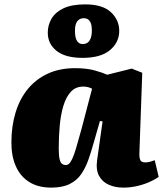

<svg xmlns="http://www.w3.org/2000/svg" viewBox="-20 -842 744 876"><path d="M616 -145Q615 -125 619.5 -113Q624 -101 643 -101Q654 -101 666.5 -104.5Q679 -108 686 -111L704 -35Q691 -25 665 -13Q639 -1 607 6.5Q575 14 543 14Q506 14 476.5 1Q447 -12 432 -39.5Q417 -67 423 -111L448 -288L436 -290L407 -189Q396 -149 383 -112.5Q370 -76 350.5 -47.5Q331 -19 298 -2.5Q265 14 214 14Q154 14 113.5 -11.5Q73 -37 52.5 -83Q32 -129 32 -191Q32 -266 51 -328.5Q70 -391 107 -436Q144 -481 198 -506Q252 -531 323 -531Q375 -531 412.5 -520.5Q450 -510 469 -501L581 -529L629 -510ZM279 -89Q288 -89 294.5 -94.5Q301 -100 309 -116Q317 -132 327 -165.5Q337 -199 352 -254L400 -437Q396 -440 385 -443.5Q374 -447 360 -447Q325 -447 303 -423Q281 -399 269 -358.5Q257 -318 252.5 -268Q248 -218 248 -166Q248 -132 252 -115.5Q256 -99 263.5 -94Q271 -89 279 -89ZM357 -578Q278 -578 238 -610Q198 -642 198 -693Q198 -728 215.5 -757.5Q233 -787 270.5 -804.5Q308 -822 369 -822Q448 -822 486 -786.5Q524 -751 524 -701Q524 -649 482 -613.5Q440 -578 357 -578ZM357 -641Q370 -641 379 -647Q388 -653 393.5 -667Q399 -681 399 -703Q399 -725 394 -737Q389 -749 381 -754Q373 -759 362 -759Q344 -759 333 -745.5Q322 -732 322 -702Q322 -669 331.5 -655Q341 -641 357 -641Z"/></svg>

Font: Literata Black
Style: Italic
Weight: 900
Italic angle: -2°
Designer: Latin by Veronika Burian and Jose Scaglione. Greek by Irene Vlachou. Cyrillic by Vera Evstafieva
Foundry: TypeTogether
Version: Version 3.002